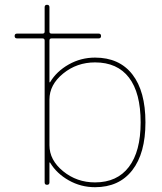

<svg xmlns="http://www.w3.org/2000/svg" viewBox="-20 -770 677 800"><path d="M376 -510Q300 -510 243 -463.5Q186 -417 186 -355V-165Q186 -103 243 -56.5Q300 -10 376 -10Q468 -10 517 -74.5Q566 -139 566 -260Q566 -383 517.5 -446.5Q469 -510 376 -510ZM51 -610Q41 -610 41 -620Q41 -630 51 -630H157Q166 -630 166 -638V-740Q166 -750 176 -750Q186 -750 186 -740V-638Q186 -630 195 -630H391Q401 -630 401 -620Q401 -610 391 -610H195Q186 -610 186 -601V-428Q186 -427 187 -427Q189 -427 189 -428Q216 -473 266.5 -501.5Q317 -530 376 -530Q477 -530 531.5 -460Q586 -390 586 -260Q586 -131 531 -60.5Q476 10 376 10Q317 10 266.5 -18.5Q216 -47 189 -92Q189 -93 187 -93Q186 -93 186 -92V-10Q186 0 176 0Q166 0 166 -10V-601Q166 -610 157 -610Z"/></svg>

Font: Rounded Mplus 1c Thin
Style: Regular
Weight: 250
Version: Version 1.059.20150529